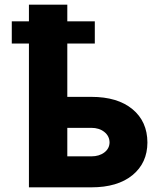

<svg xmlns="http://www.w3.org/2000/svg" viewBox="-20 -803 688 823"><path d="M386.4 -711.6V-616.5H268.5V-387.8H371.4Q484 -387.8 547.8 -335Q611.5 -282.3 611.9 -192.1Q611.5 -104.4 547.8 -52.2Q484 0 371.4 0H104V-616.5H30.5V-711.6H104V-783H268.5V-711.6ZM268.5 -255V-132.8H371.4Q405.2 -132.8 427.2 -149.5Q449.2 -166.2 449.6 -192.5Q449.2 -219.8 427.2 -237.4Q405.2 -255 371.4 -255Z"/></svg>

Font: Inter UI Extra Bold
Style: Regular
Weight: 800
Designer: Rasmus Andersson
Foundry: rsms
Version: 3.2;8d6f07862